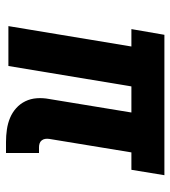

<svg xmlns="http://www.w3.org/2000/svg" viewBox="16 -576 568 640"><g transform="rotate(90 300.0 -256.0)"><path d="M453 8Q432 8 411.5 5Q391 2 373 -5.5Q355 -13 340.5 -26Q326 -39 317.5 -56.5Q309 -74 307.5 -94.5Q306 -115 310 -136L355 -410H268L200 0H67L135 -410H77L96 -520H564L546 -410H488L443 -136Q442 -129 443 -122.5Q444 -116 448 -111Q452 -106 458 -104Q464 -102 471 -102H490V8Z"/></g></svg>

Font: Iosevka Etoile XBdObl
Style: Regular
Weight: 800
Italic angle: -9°
Designer: Belleve Invis
Foundry: Belleve Invis
Version: Version 15.5.2; ttfautohint (v1.8.4)